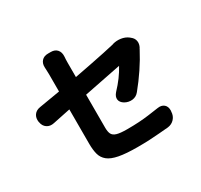

<svg xmlns="http://www.w3.org/2000/svg" viewBox="-170 -1015 1341 1282"><g transform="rotate(-30 500.0 -374.0)"><path d="M872 -608Q893 -592 897 -568.5Q901 -545 888 -521Q887 -520 886.5 -519.5Q886 -519 884 -514Q851 -451 810.5 -390.5Q770 -330 724 -274Q704 -249 673.5 -245.5Q643 -242 615 -258Q589 -274 586 -297Q583 -320 604 -344Q638 -380 663.5 -414.5Q689 -449 709 -486L422 -429V-174Q422 -144 430.5 -126Q439 -108 465 -100Q491 -92 544 -92Q595 -92 635.5 -94.5Q676 -97 713 -102Q750 -107 791 -113Q822 -118 841 -102Q860 -86 859 -54L858 -47Q857 -15 837 7Q817 29 786 33Q748 36 713 39Q678 42 638 44Q598 46 547 46Q457 46 403 35.5Q349 25 321.5 2.5Q294 -20 285 -54Q276 -88 276 -135V-400L141 -372Q109 -365 86 -380.5Q63 -396 58 -427L57 -430Q52 -462 67.5 -484Q83 -506 115 -511L276 -538V-673Q276 -687 275 -703Q274 -719 274 -723Q272 -755 289.5 -774.5Q307 -794 339 -794H360Q392 -794 409 -774.5Q426 -755 424 -723Q423 -716 422.5 -699Q422 -682 422 -673V-565Q489 -578 551 -590Q613 -602 661.5 -612.5Q710 -623 736 -629Q744 -631 746 -631.5Q748 -632 749 -633Q778 -641 809.5 -636.5Q841 -632 865 -614Z"/></g></svg>

Font: Chiron GoRound TC EB
Style: Regular
Weight: 700
Designer: Ryoko NISHIZUKA 西塚涼子 (kana, bopomofo & ideographs); Paul D. Hunt (Latin, Greek & Cyrillic); Sandoll Communications 산돌커뮤니
Foundry: Adobe
Version: Version 1.000;hotconv 1.1.1;makeotfexe 2.6.0